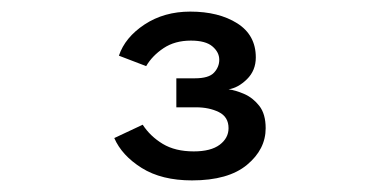

<svg xmlns="http://www.w3.org/2000/svg" viewBox="-20 -894 656 331"><path d="M311 -583Q258.5 -583 224.2 -604.5Q190 -626 177 -656L226 -679Q239 -659 260.5 -646Q282 -633 314 -633Q343.5 -633 358.8 -644.5Q374 -656 374 -673Q374 -692.5 357.2 -700.8Q340.5 -709 318 -709H284V-759H316Q340 -759 349 -768.8Q358 -778.5 358 -791Q358 -804 346.2 -814Q334.5 -824 309 -824Q281.5 -824 262 -811Q242.5 -798 232 -780L185 -798Q195.5 -829.5 229.2 -851.8Q263 -874 308 -874Q357 -874 389 -853.8Q421 -833.5 421 -795Q421 -772.5 405.8 -757.5Q390.5 -742.5 374 -740Q386 -738.5 401 -732Q416 -725.5 427 -711.5Q438 -697.5 438 -673Q438 -636.5 405.8 -609.8Q373.5 -583 311 -583Z"/></svg>

Font: Overpass Mono Light Light
Style: Regular
Weight: 300
Monospace: yes
Version: Version 4.000